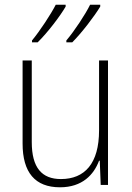

<svg xmlns="http://www.w3.org/2000/svg" viewBox="-20 -837 562 816"><path d="M406 -809V-817H363C343 -776 296 -705 262 -665V-657H287C328 -698 382 -769 406 -809ZM259 -809V-817H217C196 -776 150 -706 116 -665V-657H140C182 -698 236 -769 259 -809ZM439 -580H401V-283C401 -142 340 -76 239 -76C158 -76 115 -124 115 -233V-580H76V-227C76 -104 129 -41 235 -41C330 -41 379 -95 401 -154H404L408 -51H439Z"/></svg>

Font: Noto Sans Tamil UI SemiCondensed ExtraLight
Style: Regular
Weight: 200
Width: 4
Designer: Jelle Bosma - Monotype Design Team
Foundry: Monotype Imaging Inc.
Version: Version 2.004